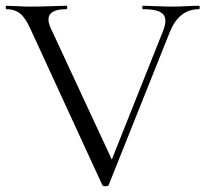

<svg xmlns="http://www.w3.org/2000/svg" viewBox="-23 -645 715 668"><path d="M669 -625Q672 -625 672 -619Q672 -613 669 -613Q600 -613 568 -534L355 -1Q354 3 344 3Q334 3 333 -1L84 -542Q67 -581 48 -597Q29 -613 -1 -613Q-3 -613 -3 -619Q-3 -625 -1 -625Q11 -625 38 -623.5Q65 -622 82 -622Q116 -622 156 -623.5Q196 -625 208 -625Q211 -625 211 -619Q211 -613 208 -613Q123 -613 154 -546L366 -90L545 -539Q560 -578 544.5 -595.5Q529 -613 475 -613Q472 -613 472 -619Q472 -625 475 -625Q490 -625 522.5 -623.5Q555 -622 580 -622Q600 -622 626 -623.5Q652 -625 669 -625Z"/></svg>

Font: Cormorant Infant
Style: Regular
Weight: 400
Designer: Christian Thalmann (Catharsis Fonts)
Version: Version 1.000;PS 002.000;hotconv 1.0.88;makeotf.lib2.5.64775